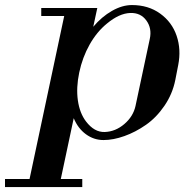

<svg xmlns="http://www.w3.org/2000/svg" viewBox="-104 -548 775 768"><path d="M-84 200.2V168H14.2L152.8 -483.9H61V-516.1H285.2L269 -440.9Q302.7 -481 343.8 -504.4Q384.8 -527.8 423.8 -527.8Q489.3 -527.8 536.6 -493.7Q584 -459.5 602.5 -404.8Q621.1 -350.1 608.9 -288.1L597.2 -228Q585.9 -171.9 553.7 -124.8Q521.5 -77.6 479.7 -48.6Q438 -19.5 393.6 -3.7Q349.1 12.2 310.1 12.2Q271.5 12.2 239.7 -11Q208 -34.2 190.9 -75.2L139.2 168H225.1V200.2ZM240.2 -62Q273.4 -18.6 314.9 -20Q357.9 -21.5 393.3 -51.8Q428.7 -82 438 -124L495.1 -392.1Q504.4 -434.6 481.4 -466.1Q458.5 -497.6 417 -496.1Q373 -494.6 324.2 -454.1Q283.7 -421.4 254.6 -369.9Q225.6 -318.4 212.9 -257.8Q200.2 -197.3 207.5 -146.2Q214.8 -95.2 240.2 -62Z"/></svg>

Font: Fin Serif Display
Style: Italic
Weight: 400
Italic angle: -12°
Designer: J. Blake Harris
Version: Version 1.006;FEAKit 1.0